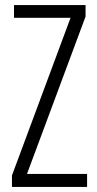

<svg xmlns="http://www.w3.org/2000/svg" viewBox="-20 -734 382 754"><path d="M322 0H27V-45L257 -664H35V-714H316V-669L86 -51H322Z"/></svg>

Font: Noto Sans Gurmukhi ExtraCondensed Light
Style: Regular
Weight: 300
Width: 2
Designer: Jelle Bosma - Monotype Design Team
Foundry: Monotype Imaging Inc.
Version: Version 2.004; ttfautohint (v1.8.4.7-5d5b)